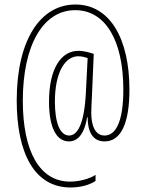

<svg xmlns="http://www.w3.org/2000/svg" viewBox="-20 -738 643 850"><path d="M553 -341C553 -568 466 -718 314 -718C158 -718 54 -560 54 -293C54 -61 132 92 292 92C335 92 377 81 403 63V36C379 53 331 66 290 66C155 66 81 -69 81 -292C81 -537 170 -693 313 -693C445 -693 526 -562 526 -341C526 -196 491 -138 443 -138C404 -138 384 -177 384 -239C384 -258 386 -293 387 -313L395 -499C382 -504 353 -513 327 -513C251 -513 197 -435 197 -288C197 -169 232 -112 285 -112C322 -112 352 -140 366 -219H368C368 -155 390 -112 443 -112C515 -112 553 -191 553 -341ZM223 -288C223 -418 268 -489 327 -489C341 -489 356 -485 368 -481L360 -325C353 -189 323 -138 286 -138C246 -138 223 -194 223 -288Z"/></svg>

Font: Noto Sans Armenian ExtraCondensed Thin
Style: Regular
Weight: 100
Width: 2
Designer: Monotype Design Team
Foundry: Monotype Imaging Inc.
Version: Version 2.008